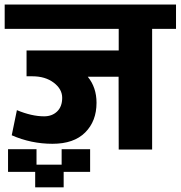

<svg xmlns="http://www.w3.org/2000/svg" viewBox="-35 -651 786 836"><path d="M118.2 164.6V97.2H0V-1.5H124V65.9H233.4V-1.5H357.4V97.2H242.2V164.6ZM385.3 -203.6Q385.3 -123.5 335.9 -74.2Q286.6 -24.9 193.6 -24.9Q100.6 -24.9 16.1 -62L38.6 -171.4Q103 -144.5 157.2 -144.5Q191.9 -144.5 213.9 -165.8Q235.8 -187 235.8 -225.1Q235.8 -263.2 199 -291Q162.1 -318.8 106.4 -318.8H80.6V-431.2H481.9V-525.4H-14.6V-631.3H731.4V-525.4H627.4V0H481.9L481.4 -316.9H347.2Q385.3 -270 385.3 -203.6Z"/></svg>

Font: Yantramanav Black
Style: Regular
Weight: 900
Version: Version 1.001;PS 1.0;hotconv 1.0.72;makeotf.lib2.5.5900; ttf